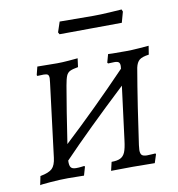

<svg xmlns="http://www.w3.org/2000/svg" viewBox="-78 -750 772 831"><g transform="rotate(-10 308.0 -335.0)"><path d="M483 -88Q481 -70 481 -66Q481 -50 487.5 -44Q494 -38 510 -38Q523 -38 533 -39Q543 -40 547 -40L549 -36L537 1L440 0L345 1L354 -37Q379 -37 393 -44Q407 -51 414 -68Q421 -85 425 -119L455 -354Q280 -190 170 -75Q169 -54 175 -45.5Q181 -37 198 -37Q211 -37 222 -38.5Q233 -40 234 -40L237 -37L226 1L156 0Q123 0 78.5 3.5Q34 7 32 9L40 -30Q78 -37 92.5 -51Q107 -65 111 -98L151 -420L153 -440Q153 -452 148 -456Q143 -460 130 -460L102 -459L100 -463L109 -499L196 -498Q218 -498 248 -500.5Q278 -503 287 -504L282 -466Q258 -462 246.5 -456.5Q235 -451 229.5 -438Q224 -425 219 -396Q201 -293 179 -146Q320 -277 464 -427Q465 -432 465 -439Q465 -451 459.5 -455.5Q454 -460 441 -460L413 -459L410 -463L420 -499Q420 -498 499 -498Q523 -498 556 -500.5Q589 -503 599 -504L593 -466Q563 -462 551 -452Q539 -442 534 -419Q521 -344 506.5 -249Q492 -154 483 -88ZM502 -622 366 -621 228 -620 223 -629 238 -674 386 -673Q416 -673 457 -675.5Q498 -678 511 -679L515 -669Z"/></g></svg>

Font: Alegreya SC
Style: Italic
Weight: 400
Italic angle: -7°
Designer: Juan Pablo del Peral
Foundry: Huerta Tipografica
Version: Version 2.007; ttfautohint (v1.6)